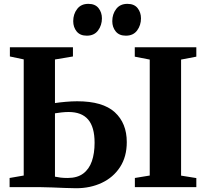

<svg xmlns="http://www.w3.org/2000/svg" viewBox="-20 -994 1094 1020"><path d="M384.5 6Q356.5 6 324.5 4.5Q292.5 3 258 1.8Q223.5 0.5 186.5 0H31V-48.5L106 -61.5V-678.5L32.5 -694V-743H367.5V-694L272 -678V-446.5Q295 -450 328 -453Q361 -456 390 -456Q526 -456 589.8 -397.8Q653.5 -339.5 653.5 -239Q653.5 -161.5 617.8 -106.5Q582 -51.5 521 -22.8Q460 6 384.5 6ZM339.5 -48.5Q390.5 -48.5 422 -72Q453.5 -95.5 468 -137.5Q482.5 -179.5 482.5 -235.5Q482.5 -319 448.2 -359Q414 -399 344.5 -399Q327.5 -399 306.8 -396.8Q286 -394.5 272 -392V-55.5Q285 -52.5 301.8 -50.5Q318.5 -48.5 339.5 -48.5ZM775.5 -61.5V-677.5L696 -693V-743H1023V-693L942 -677.5V-61L1023 -48V0H696.5V-48.5ZM440.5 -804.5Q405.5 -804.5 387.2 -827Q369 -849.5 369 -881.5Q369 -919 389.8 -946.2Q410.5 -973.5 449 -973.5H450Q485.5 -973.5 503.5 -950.8Q521.5 -928 521.5 -896.5Q521.5 -860 501 -832.2Q480.5 -804.5 441.5 -804.5ZM648 -804.5Q613 -804.5 594.8 -827Q576.5 -849.5 576.5 -881.5Q576.5 -919 597.2 -946.2Q618 -973.5 656.5 -973.5H657.5Q693 -973.5 711 -950.8Q729 -928 729 -896.5Q729 -860 708.5 -832.2Q688 -804.5 649 -804.5Z"/></svg>

Font: Merriweather 60pt ExtraBold
Style: Regular
Weight: 800
Version: Version 2.100